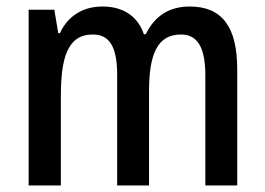

<svg xmlns="http://www.w3.org/2000/svg" viewBox="-20 -570 815 590"><path d="M563 -550C501 -550 456 -522 428 -465H422C405 -516 363 -550 295 -550C236 -550 189 -522 164 -468H159L147 -540H68V0H167V-274C167 -391 187 -464 265 -464C316 -464 340 -427 340 -340V0H438V-290C438 -404 464 -464 536 -464C586 -464 611 -426 611 -338V0H709V-357C709 -488 662 -550 563 -550Z"/></svg>

Font: Noto Sans Thai Looped Condensed Medium
Style: Regular
Weight: 500
Width: 3
Designer: Sasikarn Vongin, Ben Mitchell
Foundry: The Fontpad Ltd
Version: Version 1.001